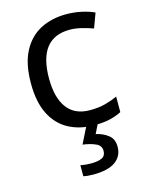

<svg xmlns="http://www.w3.org/2000/svg" viewBox="-118 -619 716 932"><g transform="rotate(-15 240.0 -153.0)"><path d="M300 10Q229 10 173.5 -19Q118 -48 86.5 -109Q55 -170 55 -265Q55 -364 88 -426Q121 -488 177.5 -517Q234 -546 306 -546Q347 -546 385 -537.5Q423 -529 447 -517L420 -444Q396 -453 364 -461Q332 -469 304 -469Q146 -469 146 -266Q146 -169 184.5 -117.5Q223 -66 299 -66Q343 -66 376.5 -75Q410 -84 438 -97V-19Q411 -5 378.5 2.5Q346 10 300 10ZM382 139Q382 187 345 213.5Q308 240 234 240Q202 240 184 235V180Q193 182 208 183.5Q223 185 237 185Q273 185 292 175.5Q311 166 311 141Q311 115 284.5 103Q258 91 220 86L263 0H321L295 53Q331 61 356.5 81Q382 101 382 139Z"/></g></svg>

Font: Noto Sans Thai Looped
Style: Regular
Weight: 400
Designer: Sasikarn Vongin, Ben Mitchell
Foundry: The Fontpad Ltd
Version: Version 1.001; ttfautohint (v1.8.4.7-5d5b)